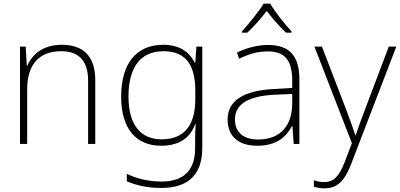

<svg xmlns="http://www.w3.org/2000/svg" viewBox="-20 -784 2179 1046"><path d="M316 -540C213 -540 154 -486 129 -426H126L120 -530H89V0H128V-297C128 -437 197 -505 313 -505C407 -505 460 -455 460 -345V0H499V-347C499 -479 433 -540 316 -540Z M869 -540C718 -540 640 -432 640 -258C640 -83 721 10 858 10C952 10 1016 -30 1043 -108H1046C1044 -74 1043 -49 1043 -15V23C1043 134 991 205 859 205C784 205 720 187 671 163V204C720 224 778 240 858 240C1019 240 1082 154 1082 22V-530H1050L1044 -443H1041C1011 -500 960 -540 869 -540ZM871 -505C1001 -505 1044 -418 1044 -289V-246C1044 -132 1007 -25 861 -25C744 -25 680 -106 680 -258C680 -413 742 -505 871 -505Z M1452 -764H1416C1391 -722 1335 -654 1298 -613V-606H1327C1364 -640 1404 -686 1433 -724C1463 -686 1502 -640 1538 -606H1568V-613C1531 -653 1476 -722 1452 -764ZM1441 -539C1380 -539 1322 -522 1271 -498L1283 -464C1338 -491 1386 -504 1440 -504C1528 -504 1572 -459 1572 -345V-305L1472 -299C1311 -291 1220 -238 1220 -133C1220 -44 1277 10 1381 10C1486 10 1539 -37 1571 -98H1573L1580 0H1611V-353C1611 -482 1554 -539 1441 -539ZM1476 -268 1572 -272V-219C1571 -101 1510 -24 1385 -24C1306 -24 1260 -64 1260 -133C1260 -221 1340 -261 1476 -268Z M1693 -530 1897 -4 1859 96C1828 176 1799 208 1745 208C1724 208 1708 204 1690 198V233C1709 239 1727 242 1748 242C1821 242 1860 197 1894 107L2139 -530H2098L1966 -181C1943 -122 1928 -77 1918 -47H1916C1906 -78 1890 -122 1867 -184L1734 -530Z"/></svg>

Font: Noto Sans Tamil ExtraLight
Style: Regular
Weight: 200
Designer: Jelle Bosma - Monotype Design Team
Foundry: Monotype Imaging Inc.
Version: Version 2.004